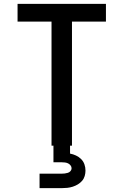

<svg xmlns="http://www.w3.org/2000/svg" viewBox="-20 -755 640 995"><path d="M247 0V-643H71V-735H529V-643H353V0ZM185 220V145H300Q308 145 316 144Q324 143 332 140.5Q340 138 345.5 131.5Q351 125 351 117Q351 109 345.5 102Q340 95 332.5 91.5Q325 88 316.5 87Q308 86 300 86H257V0H343V41Q359 44 374 51Q389 58 400.5 69.5Q412 81 417.5 96.5Q423 112 423 129Q423 143 419 157Q415 171 405.5 182Q396 193 383.5 200.5Q371 208 357 212.5Q343 217 328.5 218.5Q314 220 300 220Z"/></svg>

Font: Iosevka SS04 Semibold Extended
Style: Regular
Weight: 600
Width: 7
Monospace: yes
Designer: Belleve Invis
Foundry: Belleve Invis
Version: Version 19.0.0; ttfautohint (v1.8.4)